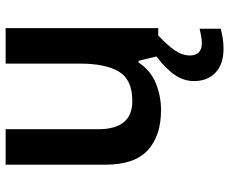

<svg xmlns="http://www.w3.org/2000/svg" viewBox="-86 -496 814 682"><g transform="rotate(-90 321.0 -155.0)"><path d="M562 -542V0H463L446 -70H440Q413 -28 367.5 -9Q322 10 271 10Q180 10 128.5 -37Q77 -84 77 -188V-542H203V-213Q203 -92 303 -92Q379 -92 407.5 -139.5Q436 -187 436 -277V-542ZM465 113Q465 134 476.5 144.5Q488 155 507 155Q523 155 536.5 152Q550 149 560 147V222Q544 226 527.5 229Q511 232 489 232Q434 232 404 203.5Q374 175 374 127Q374 84 405.5 46Q437 8 477 -16L536 0Q502 32 483.5 58.5Q465 85 465 113Z"/></g></svg>

Font: Noto Sans Gujarati SemiBold
Style: Regular
Weight: 600
Designer: Jelle Bosma - Monotype Design Team, Universal Thirst
Foundry: Monotype Imaging Inc.
Version: Version 2.106; ttfautohint (v1.8.4.7-5d5b)